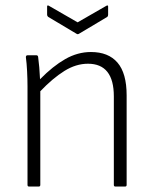

<svg xmlns="http://www.w3.org/2000/svg" viewBox="-20 -685 566 705"><path d="M87 0Q81 0 81 -6V-367Q81 -394 79.5 -423.5Q78 -453 75 -475Q75 -482 81 -482H114Q119 -482 120 -476Q125 -440 127 -394Q174 -442 219.5 -468Q265 -494 314 -494Q378 -494 411.5 -455Q445 -416 445 -335V-6Q445 0 439 0H404Q398 0 398 -6V-331Q398 -451 303 -451Q259 -451 216.5 -424.5Q174 -398 128 -350V-6Q128 0 122 0ZM261 -561 157 -623Q153 -626 153 -631V-661Q153 -667 159 -664L265 -603L371 -664Q377 -667 377 -661V-631Q377 -626 374 -623L270 -561Q265 -558 261 -561Z"/></svg>

Font: Sofia Sans Semi Condensed Light
Style: Regular
Weight: 300
Designer: Botio Nikoltchev, Ani Petrova
Foundry: lettersoup
Version: Version 4.100; ttfautohint (v1.8.4.7-5d5b)